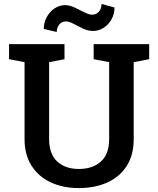

<svg xmlns="http://www.w3.org/2000/svg" viewBox="-20 -932 792 962"><path d="M374.5 10.3Q294.4 10.3 233.2 -18.8Q171.9 -47.9 137.5 -102.5Q103 -157.2 103 -234.9V-620.6L25.4 -635.3V-710.9H303.2V-635.3L226.1 -620.6V-234.9Q226.1 -160.6 266.6 -123Q307.1 -85.4 375 -85.4Q444.3 -85.4 485.6 -122.6Q526.9 -159.7 526.9 -234.9V-620.6L449.2 -635.3V-710.9H727.5V-635.3L649.9 -620.6V-234.9Q649.9 -156.2 615.5 -101.6Q581.1 -46.9 519 -18.3Q457 10.3 374.5 10.3ZM264.2 -771.5 199.2 -787.1Q199.2 -818.8 213.9 -845.9Q228.5 -873 252.9 -889.6Q277.3 -906.2 306.2 -906.2Q329.1 -906.2 354.2 -894.3Q379.4 -882.3 402.6 -870.4Q425.8 -858.4 442.4 -858.4Q462.4 -858.4 475.6 -873.8Q488.8 -889.2 488.8 -912.1L553.7 -894.5Q553.7 -861.8 538.8 -835.2Q523.9 -808.6 499.5 -792.7Q475.1 -776.9 445.8 -776.9Q420.9 -776.9 395.8 -788.8Q370.6 -800.8 348.6 -812.7Q326.7 -824.7 310.1 -824.7Q289.6 -824.7 276.9 -809.1Q264.2 -793.5 264.2 -771.5Z"/></svg>

Font: Roboto Slab Medium
Style: Regular
Weight: 500
Designer: Google
Version: Version 2.001; ttfautohint (v1.8.3)